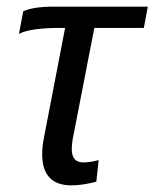

<svg xmlns="http://www.w3.org/2000/svg" viewBox="-20 -548 465 578"><path d="M176 -464H163Q71 -464 37 -446L50 -514Q80 -528 142 -528H425L413 -464H264L199 -130Q196 -113 196 -99Q196 -59 231 -59Q250 -59 277 -66L270 -1Q228 10 195 10Q107 10 107 -84Q107 -107 112 -132Z"/></svg>

Font: Libra Sans
Style: Italic
Weight: 400
Italic angle: -12°
Foundry: Context Ltd
Version: Version 1.002